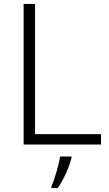

<svg xmlns="http://www.w3.org/2000/svg" viewBox="-20 -734 555 975"><path d="M100 0H493V-53H158V-714H100ZM343 68V61H285C279 104 256 180 241 212V221H273C305 176 332 112 343 68Z"/></svg>

Font: Noto Sans Gujarati UI Light
Style: Regular
Weight: 300
Designer: Jelle Bosma - Monotype Design Team, Universal Thirst
Foundry: Monotype Imaging Inc.
Version: Version 2.106